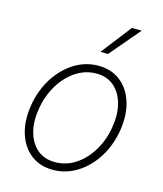

<svg xmlns="http://www.w3.org/2000/svg" viewBox="-117 -867 819 965"><g transform="rotate(15 292.5 -384.0)"><path d="M248.6 11.4Q180.4 11.4 133.3 -25.6Q86.3 -62.5 66.4 -127Q46.5 -191.4 60 -274.5Q73.5 -355.5 113.6 -418.5Q153.8 -481.5 211.6 -517.6Q269.5 -553.6 335.6 -553.6Q404.5 -553.6 451.5 -516.5Q498.6 -479.4 518.5 -414.8Q538.4 -350.1 525.2 -267Q511.7 -186.4 471.6 -123.4Q431.5 -60.4 373.4 -24.5Q315.3 11.4 248.6 11.4ZM248.9 -28.8Q307.5 -28.8 356.5 -61.4Q405.5 -94.1 438.7 -149.9Q471.9 -205.6 483 -274.5Q494 -341.3 479.8 -395.2Q465.6 -449.2 429 -481.2Q392.4 -513.1 336.3 -513.1Q278.4 -513.1 229.2 -480.1Q180 -447.1 146.7 -391.3Q113.3 -335.6 102.3 -267Q90.9 -200.6 105.1 -146.5Q119.3 -92.3 156.1 -60.5Q192.8 -28.8 248.9 -28.8ZM326.7 -623.2 448.5 -780.2H500L366.5 -623.2Z"/></g></svg>

Font: Inter UI Extra Light
Style: Italic
Weight: 200
Italic angle: -9.39999°
Designer: Rasmus Andersson
Foundry: rsms
Version: 3.2;8d6f07862